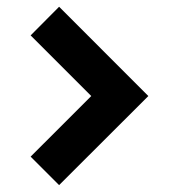

<svg xmlns="http://www.w3.org/2000/svg" viewBox="-20 -638 519 563"><path d="M69.8 -178.7 247.6 -356.4 69.8 -534.2 153.3 -618.2 415 -356.4 153.3 -95.2Z"/></svg>

Font: Goblin One
Style: Regular
Weight: 400
Designer: Riccardo De Franceschi
Foundry: Sorkin Type Co.
Version: Version 1.001